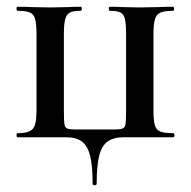

<svg xmlns="http://www.w3.org/2000/svg" viewBox="-20 -406 566 568"><path d="M175 0H32Q29 0 29 -6Q29 -12 32 -12Q56 -12 68 -18Q80 -24 84 -38.5Q88 -53 88 -83V-305Q88 -335 84 -349.5Q80 -364 68.5 -369Q57 -374 32 -374Q29 -374 29 -380Q29 -386 32 -386Q59 -386 74 -385L128 -384L181 -385Q195 -386 219 -386Q222 -386 222 -380Q222 -374 219 -374Q197 -374 187 -369Q177 -364 173 -349.5Q169 -335 169 -305V-81Q169 -49 170.5 -39Q172 -29 178.5 -26Q185 -23 205 -23H316Q336 -23 343 -26Q350 -29 351.5 -39.5Q353 -50 353 -83V-305Q353 -336 349.5 -350Q346 -364 336.5 -369Q327 -374 305 -374Q302 -374 302 -380Q302 -386 305 -386Q329 -386 343 -385L392 -384L449 -385Q464 -386 492 -386Q495 -386 495 -380Q495 -374 492 -374Q467 -374 455 -369Q443 -364 438.5 -349.5Q434 -335 434 -305V-81Q434 -50 438 -36Q442 -22 454 -17Q466 -12 493 -12Q496 -12 496 -6Q496 0 493 0H347Q316 0 298.5 12.5Q281 25 273.5 54.5Q266 84 266 137Q266 142 260 142Q254 142 254 137Q254 84 246.5 54.5Q239 25 222 12.5Q205 0 175 0Z"/></svg>

Font: Cormorant Infant SemiBold
Style: Regular
Weight: 600
Designer: Christian Thalmann (Catharsis Fonts)
Foundry: Catharsis Fonts
Version: Version 4.000